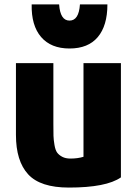

<svg xmlns="http://www.w3.org/2000/svg" viewBox="-20 -826 623 867"><path d="M526 -25Q460 21 291 21Q162 21 107 -39Q52 -99 52 -217V-541H221V-267Q221 -231 221.5 -213Q222 -195 226 -171.5Q230 -148 238 -137Q246 -126 261 -118Q276 -110 298 -110Q331 -110 357 -118V-541H526ZM123 -806H247Q252 -733 294 -733Q336 -733 341 -806H465Q465 -710 421.5 -658.5Q378 -607 294 -607Q210 -607 165.5 -659Q121 -711 123 -806Z"/></svg>

Font: Repo
Style: ExtraBold
Weight: 800
Designer: Stefan Peev
Foundry: Context Ltd
Version: Version 001.000